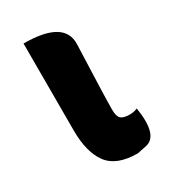

<svg xmlns="http://www.w3.org/2000/svg" viewBox="-150 -645 649 735"><g transform="rotate(-30 175.0 -277.5)"><path d="M241 14Q148 14 110 -37Q72 -88 72 -185V-569Q252 -569 248 -464Q239 -231 239 -179Q239 -151 250 -140Q262 -130 288 -130Q308 -130 323 -137Q344 -6 280 6Z"/></g></svg>

Font: Swei Half Moon CJK SC
Style: Black
Weight: 900
Version: Version 2.071